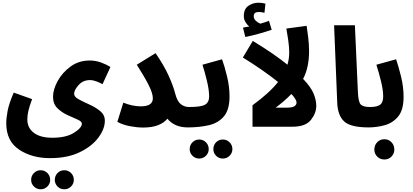

<svg xmlns="http://www.w3.org/2000/svg" viewBox="-20 -932 3039 1412"><path d="M26 -26Q26 105 120 168Q214 231 348 231Q476 231 566 187.5Q656 144 703.5 80Q751 16 751 -44Q751 -87 717 -115Q683 -143 638 -163Q593 -183 559 -201.5Q525 -220 525 -242Q525 -269 557.5 -306Q590 -343 642 -343Q664 -343 689 -333.5Q714 -324 734 -313L792 -439Q763 -458 723 -472.5Q683 -487 640 -487Q559 -487 498.5 -442.5Q438 -398 404 -336Q370 -274 370 -220Q370 -168 402 -136.5Q434 -105 476 -86Q518 -67 550 -53Q582 -39 582 -22Q582 8 524 44.5Q466 81 365 81Q276 81 228.5 44.5Q181 8 181 -53Q181 -83 188.5 -116Q196 -149 216 -203L81 -251Q46 -170 36 -116.5Q26 -63 26 -26ZM453 460Q482 460 502.5 439.5Q523 419 523 391Q523 361 502.5 340.5Q482 320 453 320Q423 320 403 340.5Q383 361 383 391Q383 419 403 439.5Q423 460 453 460ZM279 460Q308 460 328.5 439.5Q349 419 349 391Q349 361 328.5 340.5Q308 320 279 320Q250 320 229.5 340.5Q209 361 209 391Q209 419 229.5 439.5Q250 460 279 460Z M1361 5Q1446 5 1446 -72Q1446 -102 1428 -123.5Q1410 -145 1371 -145Q1336 -145 1309.5 -166Q1283 -187 1268 -245Q1255 -298 1220 -375.5Q1185 -453 1124 -541L986 -456Q1041 -370 1072.5 -308Q1104 -246 1104 -209Q1104 -150 1016 -150Q954 -150 887 -177L843 -36Q883 -14 935.5 -4Q988 6 1033 6Q1098 6 1142.5 -11.5Q1187 -29 1211 -59Q1264 5 1361 5Z M1361 5Q1445 5 1515 -11Q1585 -27 1626.5 -76Q1668 -125 1668 -223Q1668 -294 1650 -369Q1632 -444 1613 -496L1469 -456Q1486 -403 1502 -336.5Q1518 -270 1518 -223Q1518 -180 1488.5 -162.5Q1459 -145 1371 -145ZM1619 234Q1648 234 1668.5 213.5Q1689 193 1689 165Q1689 135 1668.5 114.5Q1648 94 1619 94Q1589 94 1569 114.5Q1549 135 1549 165Q1549 193 1569 213.5Q1589 234 1619 234ZM1445 234Q1474 234 1494.5 213.5Q1515 193 1515 165Q1515 135 1494.5 114.5Q1474 94 1445 94Q1416 94 1395.5 114.5Q1375 135 1375 165Q1375 193 1395.5 213.5Q1416 234 1445 234Z M2306 -154Q2306 -194 2287 -242Q2268 -290 2209 -352Q2232 -396 2242.5 -447Q2253 -498 2253 -555Q2253 -604 2246.5 -657.5Q2240 -711 2235 -742L2086 -722Q2092 -690 2099.5 -638Q2107 -586 2107 -547Q2107 -500 2094 -456Q2046 -495 1983 -538.5Q1920 -582 1839 -631L1766 -509Q1841 -463 1907.5 -416.5Q1974 -370 2025 -329Q1961 -248 1837 -158V0H2130Q2227 0 2266.5 -50Q2306 -100 2306 -154ZM2007 -140Q2074 -190 2123 -241Q2161 -199 2161 -178Q2161 -162 2145.5 -151Q2130 -140 2082 -140ZM1978 -713 1958 -779Q1930 -768 1895 -758Q1878 -764 1862 -778.5Q1846 -793 1846 -814Q1846 -844 1884 -844Q1895 -844 1905 -842Q1915 -840 1925 -838L1932 -905Q1908 -912 1880 -912Q1840 -912 1806.5 -889Q1773 -866 1773 -814Q1773 -790 1785 -770Q1797 -750 1813 -737Q1796 -733 1767 -729L1784 -660Q1835 -670 1887.5 -685Q1940 -700 1978 -713Z M2691 5Q2776 5 2776 -72Q2776 -102 2758 -123.5Q2740 -145 2701 -145Q2651 -145 2633 -163.5Q2615 -182 2612 -256L2590 -746H2437L2460 -178Q2463 -84 2510.5 -39.5Q2558 5 2691 5Z M2691 5Q2749 5 2808.5 -11Q2868 -27 2908 -75Q2948 -123 2948 -220Q2948 -293 2929.5 -368.5Q2911 -444 2893 -496L2748 -456Q2765 -403 2781.5 -336.5Q2798 -270 2798 -223Q2798 -178 2775 -161.5Q2752 -145 2701 -145ZM2807 241Q2838 241 2859 219.5Q2880 198 2880 168Q2880 136 2859 114Q2838 92 2807 92Q2775 92 2754 114Q2733 136 2733 168Q2733 198 2754 219.5Q2775 241 2807 241Z"/></svg>

Font: Noto Sans Arabic SemiCondensed Extra
Style: Regular
Weight: 800
Width: 4
Designer: Nadine Chahine - Monotype Design Team
Foundry: Monotype Imaging Inc.
Version: Version 1.902